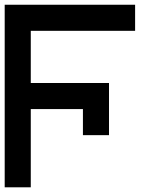

<svg xmlns="http://www.w3.org/2000/svg" viewBox="-20 -798 707 818"><path d="M333.3 -333.3H111.1V0H0V-777.8H555.6V-666.7H111.1V-444.4H444.4V-222.2H333.3Z"/></svg>

Font: Pixeloid Mono
Style: Regular
Weight: 400
Monospace: yes
Designer: GGBotNet
Foundry: GGBotNet
Version: 0.5